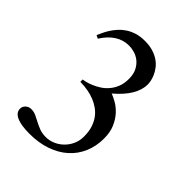

<svg xmlns="http://www.w3.org/2000/svg" viewBox="-198 -781 897 897"><g transform="rotate(45 250.0 -333.0)"><path d="M418 -219.2Q418 -168.5 399.9 -126Q381.8 -83.5 347.9 -53Q314 -22.5 265.4 -5.4Q216.8 11.7 156.2 11.7Q128.4 11.7 109.1 8.8Q89.8 5.9 77.1 1.2Q64.5 -3.4 57.1 -9.3Q49.8 -15.1 46.4 -21.2Q43 -27.3 42.2 -32.7Q41.5 -38.1 41.5 -41.5Q41.5 -48.8 44.7 -54.9Q47.9 -61 53.2 -65.9Q58.6 -70.8 65.4 -73.5Q72.3 -76.2 80.1 -76.2Q98.1 -76.2 113 -69.1Q127.9 -62 143.6 -53.7Q159.2 -45.4 177.7 -38.3Q196.3 -31.2 221.2 -31.2Q243.2 -31.2 265.1 -40.3Q287.1 -49.3 304.9 -66.2Q322.8 -83 334 -106.7Q345.2 -130.4 345.2 -159.7Q345.2 -192.9 336.9 -217.8Q328.6 -242.7 315.2 -260.5Q301.8 -278.3 284.4 -290.5Q267.1 -302.7 249 -310.1Q206.5 -327.6 152.3 -328.1V-343.8Q158.7 -344.2 172.1 -347.4Q185.5 -350.6 202.4 -357.7Q219.2 -364.7 237.1 -376Q254.9 -387.2 269.5 -404.1Q284.2 -420.9 293.7 -444.1Q303.2 -467.3 303.2 -497.6Q303.2 -529.8 292.2 -551Q281.2 -572.3 264.9 -585.2Q248.5 -598.1 229.5 -603.5Q210.4 -608.9 194.3 -608.9Q118.2 -608.9 67.4 -528.3L51.3 -536.1Q56.2 -546.4 62.7 -560.8Q69.3 -575.2 79.1 -590.8Q88.9 -606.4 102.5 -621.8Q116.2 -637.2 134.3 -649.4Q152.3 -661.6 176 -669.2Q199.7 -676.8 230 -676.8Q261.7 -676.8 285.6 -669.2Q309.6 -661.6 326.7 -649.4Q343.8 -637.2 354.7 -622.3Q365.7 -607.4 372.3 -592.3Q378.9 -577.1 381.3 -564Q383.8 -550.8 383.8 -542Q383.8 -506.3 361.8 -469Q339.8 -431.6 294.4 -393.1Q310.5 -387.2 331.8 -375Q353 -362.8 372.1 -342.3Q391.1 -321.8 404.5 -291.5Q418 -261.2 418 -219.2Z"/></g></svg>

Font: Doulos SIL
Style: Regular
Weight: 400
Designer: Walt Agee, Victor Gaultney, Peter Martin, Debbi Hosken
Foundry: SIL International
Version: Version 4.110; 2011; Maintenance release